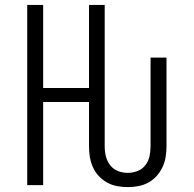

<svg xmlns="http://www.w3.org/2000/svg" viewBox="-20 -755 790 783"><path d="M501 8Q479 8 457.5 4Q436 0 417 -10.5Q398 -21 383 -37Q368 -53 359 -73Q350 -93 346.5 -114.5Q343 -136 343 -158V-339H156V0H91V-735H156V-396H343V-735H407V-158Q407 -137 412 -117Q417 -97 429.5 -81Q442 -65 461 -57.5Q480 -50 501 -50Q521 -50 540.5 -57.5Q560 -65 572.5 -81Q585 -97 589.5 -117Q594 -137 594 -158V-520H659V-158Q659 -136 655.5 -114.5Q652 -93 642.5 -73Q633 -53 618.5 -37Q604 -21 585 -10.5Q566 0 544 4Q522 8 501 8Z"/></svg>

Font: Iosevka Aile Custom Light
Style: Regular
Weight: 300
Designer: Belleve Invis
Foundry: Belleve Invis
Version: Version 17.0.2; ttfautohint (v1.8.3)